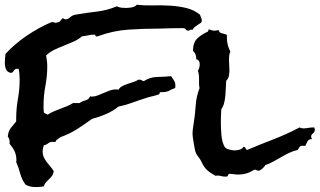

<svg xmlns="http://www.w3.org/2000/svg" viewBox="-30 -718 1345 808"><path d="M819.3 -630.9Q819.3 -625 814 -621.1Q808.6 -617.2 802.2 -613.3Q795.9 -609.4 789.6 -604.5Q783.2 -599.6 781.2 -592.8H772.5Q766.6 -592.8 766.6 -588.9H763.7Q754.9 -588.9 752 -594.2Q749 -599.6 739.3 -599.6Q714.8 -599.6 690.9 -599.1Q667 -598.6 642.6 -597.7Q575.2 -597.7 510.3 -593.3Q445.3 -588.9 381.8 -565.4Q379.9 -564.5 377 -564.5Q372.1 -564.5 371.6 -568.4Q371.1 -572.3 366.2 -572.3Q352.5 -572.3 340.8 -569.3Q329.1 -566.4 315.4 -565.4Q299.8 -551.8 279.8 -543Q259.8 -534.2 238.8 -525.9Q217.8 -517.6 198.2 -508.3Q178.7 -499 164.1 -484.4Q166 -472.7 167.5 -461.4Q168.9 -450.2 168.9 -439.5Q168.9 -397.5 161.1 -356.9Q153.3 -316.4 153.3 -275.4V-260.7Q153.3 -253.9 154.3 -246.1Q156.2 -241.2 161.6 -239.7Q167 -238.3 170.9 -235.4Q183.6 -244.1 196.8 -249.5Q210 -254.9 224.1 -260.3Q238.3 -265.6 251.5 -271Q264.6 -276.4 277.3 -284.2H304.7Q315.4 -292 330.1 -295.9Q344.7 -299.8 349.6 -313.5Q351.6 -311.5 353.5 -311.5H357.4Q369.1 -311.5 381.3 -316.4Q393.6 -321.3 406.2 -326.7Q418.9 -332 431.6 -336.9Q444.3 -341.8 458 -341.8Q460.9 -341.8 463.4 -341.3Q465.8 -340.8 468.8 -340.8Q474.6 -350.6 485.4 -356Q496.1 -361.3 507.8 -365.2Q519.5 -369.1 531.7 -373Q543.9 -377 552.7 -382.8H556.6Q562.5 -382.8 565.9 -380.4Q569.3 -377.9 574.2 -376Q601.6 -393.6 630.4 -394Q659.2 -394.5 690.4 -397.5Q697.3 -385.7 702.6 -378.4Q708 -371.1 708 -357.4Q708 -350.6 707 -347.7Q696.3 -343.8 690.4 -340.8L679.7 -335Q674.8 -333 668 -331.5Q661.1 -330.1 648.4 -330.1Q640.6 -330.1 641.6 -325.7Q642.6 -321.3 636.7 -320.3Q623 -315.4 609.4 -312.5Q595.7 -309.6 582 -304.7Q553.7 -295.9 525.9 -285.6Q498 -275.4 468.8 -269.5Q444.3 -250 416 -237.8Q387.7 -225.6 357.4 -217.8Q325.2 -194.3 293.9 -174.3Q262.7 -154.3 223.6 -140.6Q218.8 -135.7 211.9 -131.8Q205.1 -127.9 203.1 -120.1Q201.2 -120.1 198.7 -120.6Q196.3 -121.1 193.4 -121.1Q179.7 -121.1 172.4 -114.7Q165 -108.4 154.3 -106.4Q149.4 -91.8 149.4 -81.1Q149.4 -67.4 154.3 -56.6Q159.2 -45.9 166.5 -36.1Q173.8 -26.4 182.1 -17.1Q190.4 -7.8 196.3 2.9Q194.3 14.6 189 22Q183.6 29.3 176.8 35.6Q169.9 42 163.6 48.8Q157.2 55.7 154.3 66.4Q136.7 69.3 120.1 69.3Q109.4 69.3 98.1 66.9Q86.9 64.5 77.1 58.6Q61.5 37.1 55.2 12.7Q48.8 -11.7 38.1 -36.1L39.1 -43Q39.1 -64.5 31.7 -80.6Q24.4 -96.7 9.8 -113.3Q10.7 -115.2 10.7 -120.1Q10.7 -132.8 2.9 -143.6Q4.9 -166 15.1 -178.7Q25.4 -191.4 38.1 -207V-218.8Q38.1 -260.7 45.4 -301.3Q52.7 -341.8 52.7 -382.8Q52.7 -408.2 48.8 -427.7Q45.9 -428.7 41 -428.7Q36.1 -428.7 33.2 -426.3Q30.3 -423.8 28.3 -420.9Q26.4 -418 23.9 -415Q21.5 -412.1 16.6 -411.1Q0 -414.1 -4.9 -426.8Q-9.8 -439.5 -9.8 -455.1Q-9.8 -463.9 -8.8 -472.7Q-7.8 -481.4 -6.8 -491.2Q30.3 -532.2 82 -567.4Q133.8 -602.5 184.6 -624Q187.5 -625 191.4 -625Q195.3 -625 198.2 -623.5Q201.2 -622.1 205.1 -622.1Q208 -622.1 210 -624Q219.7 -624 223.6 -629.9Q227.5 -635.7 234.4 -641.6Q241.2 -636.7 246.1 -636.7Q255.9 -636.7 265.6 -645.5Q275.4 -654.3 287.1 -656.2Q332 -664.1 375.5 -668.9Q418.9 -673.8 461.9 -691.4Q471.7 -686.5 481.4 -685.5Q491.2 -684.6 501 -684.6Q511.7 -684.6 524.9 -687Q538.1 -689.5 545.9 -698.2Q577.1 -694.3 612.8 -695.3Q648.4 -696.3 684.1 -694.3Q719.7 -692.4 752.9 -684.6Q786.1 -676.8 811.5 -656.2Q813.5 -649.4 816.4 -643.6Q819.3 -637.7 819.3 -630.9ZM1294.9 -172.9Q1294.9 -162.1 1287.1 -156.7Q1279.3 -151.4 1279.3 -142.6Q1279.3 -138.7 1283.2 -132.8Q1269.5 -132.8 1264.6 -124Q1259.8 -115.2 1254.9 -104.5H1242.2Q1237.3 -104.5 1234.4 -102.5Q1231.4 -100.6 1229 -97.2Q1226.6 -93.8 1222.7 -86.9Q1204.1 -83 1187 -74.7Q1169.9 -66.4 1153.8 -57.1Q1137.7 -47.9 1121.1 -38.6Q1104.5 -29.3 1086.9 -23.4Q1078.1 -8.8 1061.5 0H1058.6Q1053.7 1 1050.3 -1.5Q1046.9 -3.9 1042 -3.9Q1039.1 -3.9 1038.1 -2.9Q1008.8 16.6 972.7 16.6Q962.9 16.6 954.1 15.1Q945.3 13.7 935.5 13.7Q932.6 13.7 931.6 15.6L929.7 19.5Q928.7 21.5 927.2 23.4Q925.8 25.4 919.9 25.4Q909.2 25.4 898.4 22.5Q887.7 19.5 876 21.5Q853.5 8.8 840.8 -2.9Q828.1 -14.6 817.4 -38.1Q812.5 -48.8 804.2 -58.6Q795.9 -68.4 792 -80.1Q791 -84 789.1 -94.2Q787.1 -104.5 785.2 -116.2Q783.2 -127.9 781.7 -138.7Q780.3 -149.4 780.3 -153.3Q780.3 -165 781.7 -176.3Q783.2 -187.5 785.2 -199.2Q791 -236.3 793.5 -273.9Q795.9 -311.5 809.6 -346.7Q807.6 -357.4 807.6 -367.2V-388.7Q807.6 -407.2 802.7 -419.9Q810.5 -432.6 810.5 -448.2Q810.5 -465.8 795.9 -468.8V-471.7Q795.9 -492.2 782.2 -503.9Q782.2 -538.1 799.3 -555.2Q816.4 -572.3 844.7 -585Q848.6 -590.8 847.7 -594.7Q854.5 -592.8 860.4 -590.8Q866.2 -588.9 872.1 -588.9Q881.8 -588.9 889.6 -591.8Q892.6 -580.1 904.8 -577.6Q917 -575.2 924.8 -571.3V-558.6Q924.8 -528.3 939.5 -501Q935.5 -493.2 934.6 -484.4Q933.6 -475.6 933.6 -467.8Q933.6 -456.1 934.6 -444.3Q935.5 -432.6 935.5 -421.9Q935.5 -410.2 933.1 -398.4Q930.7 -386.7 921.9 -377.9Q920.9 -365.2 920.4 -349.1Q919.9 -333 918.5 -316.4Q917 -299.8 913.1 -284.2Q909.2 -268.6 901.4 -258.8Q900.4 -244.1 899.9 -229Q899.4 -213.9 899.4 -200.2Q899.4 -178.7 901.9 -149.4Q904.3 -120.1 915 -100.6Q919.9 -92.8 934.1 -88.9Q948.2 -85 957 -85Q967.8 -85 979 -88.4Q990.2 -91.8 995.1 -100.6Q1001 -99.6 1002.9 -94.7Q1004.9 -89.8 1009.8 -86.9Q1065.4 -110.4 1121.1 -131.8Q1176.8 -153.3 1230.5 -181.6Q1238.3 -177.7 1247.1 -177.7Q1256.8 -177.7 1266.6 -179.7Q1276.4 -181.6 1286.1 -181.6H1293Q1294.9 -175.8 1294.9 -172.9Z"/></svg>

Font: RockSalt
Style: Regular
Weight: 400
Designer: Squid
Foundry: Font Diner, Inc DBA Sideshow
Version: Version 1.000